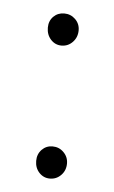

<svg xmlns="http://www.w3.org/2000/svg" viewBox="-37 -390 254 427"><g transform="rotate(5 89.5 -176.5)"><path d="M56.2 -28.8Q56.2 -43.9 65.9 -54Q75.7 -64 89.8 -64Q104.5 -64 114.7 -53.7Q125 -43.5 125 -28.8Q125 -13.2 114.7 -2.7Q104.5 7.8 89.8 7.8Q75.7 7.8 65.9 -2.7Q56.2 -13.2 56.2 -28.8ZM56.2 -326.2Q56.2 -341.3 65.9 -351.1Q75.7 -360.8 89.8 -360.8Q104.5 -360.8 114.7 -350.8Q125 -340.8 125 -326.2Q125 -310.5 114.7 -299.8Q104.5 -289.1 89.8 -289.1Q75.7 -289.1 65.9 -299.8Q56.2 -310.5 56.2 -326.2Z"/></g></svg>

Font: Montserrat Ultra Light
Style: Regular
Weight: 200
Designer: Julieta Ulanovsky
Foundry: Julieta Ulanovsky
Version: Version 3.001;PS 003.001;hotconv 1.0.70;makeotf.lib2.5.58329